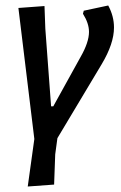

<svg xmlns="http://www.w3.org/2000/svg" viewBox="-20 -487 439 699"><path d="M374 -467Q395 -428 395 -387Q395 -328 350 -253L189 16L181 75L177 185L81 192L105 19L47 -458L142 -465L145 -383L166 -100H174L273 -279Q304 -333 304 -371Q304 -402 282 -437L285 -448Z"/></svg>

Font: Alegreya Sans Medium
Style: Italic
Weight: 500
Italic angle: -7°
Designer: Juan Pablo del Peral
Foundry: Huerta Tipografica
Version: Version 2.007